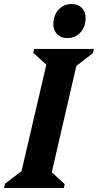

<svg xmlns="http://www.w3.org/2000/svg" viewBox="-47 -933 486 953"><path d="M-27 0 -22 -21 60 -84 183 -612 118 -671 123 -690H419L414 -669L332 -606L210 -78L274 -19L270 0ZM287 -744Q256 -744 237 -763Q218 -782 218 -812Q218 -857 243.5 -885Q269 -913 309 -913Q340 -913 359 -894Q378 -875 378 -845Q378 -800 352.5 -772Q327 -744 287 -744Z"/></svg>

Font: Platypi SemiBold
Style: Italic
Weight: 600
Italic angle: -13°
Designer: David Sargent
Foundry: Bolt Cutter Type
Version: Version 1.200; ttfautohint (v1.8.4.7-5d5b)